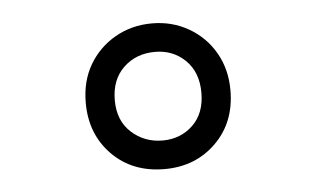

<svg xmlns="http://www.w3.org/2000/svg" viewBox="-33 -770 630 382"><g transform="rotate(-5 281.5 -578.5)"><path d="M282 -433Q218 -433 177.5 -474Q137 -515 137 -578Q137 -621 156 -653.5Q175 -686 208 -705Q241 -724 282 -724Q322 -724 355 -705Q388 -686 407 -653Q426 -620 426 -578Q426 -514 385 -473.5Q344 -433 282 -433ZM283 -490Q319 -490 343.5 -513.5Q368 -537 368 -578Q368 -619 343.5 -643Q319 -667 283 -667Q245 -667 220 -643Q195 -619 195 -578Q195 -537 221 -513.5Q247 -490 283 -490Z"/></g></svg>

Font: Noto Sans Mono SemiCondensed
Style: Regular
Weight: 400
Width: 4
Designer: Monotype Design Team
Foundry: Monotype Imaging Inc.
Version: Version 2.014